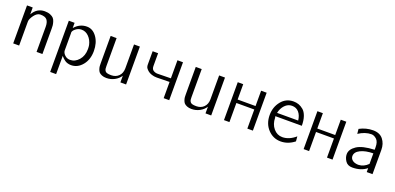

<svg xmlns="http://www.w3.org/2000/svg" viewBox="3 -1283 4626 2247"><g transform="rotate(20 2315.5 -159.5)"><path d="M77 0V-473H148V-387Q200 -480 297 -480Q337 -480 366 -468Q395 -456 409 -440Q423 -424 430.5 -398Q438 -372 439.5 -355.5Q441 -339 441 -315V0H368V-312Q368 -368 345.5 -397Q323 -426 262 -426Q221 -426 186 -378.5Q151 -331 151 -299V0Z M598 166V-472H670V-407Q733 -480 822 -480Q896 -480 945.5 -410.5Q995 -341 995 -238Q995 -131 937.5 -61.5Q880 8 799 8Q776 8 755 1.5Q734 -5 720 -15.5Q706 -26 696 -35Q686 -44 679 -53L672 -62V166ZM671 -351Q671 -349 671.5 -344.5Q672 -340 672 -339V-128Q673 -99 700.5 -72.5Q728 -46 767 -46Q829 -46 875.5 -99.5Q922 -153 922 -236Q922 -265 918 -286Q905 -346 866 -385.5Q827 -425 776 -425Q737 -425 704.5 -400Q672 -375 671 -351Z M1119 -133V-472H1193V-124Q1193 -102 1194.5 -91Q1196 -80 1203.5 -66.5Q1211 -53 1230 -47.5Q1249 -42 1281 -42Q1338 -42 1374 -78Q1410 -114 1410 -175V-472H1483V0H1412V-83Q1386 -42 1339.5 -17Q1293 8 1239 8Q1206 8 1182 -2Q1158 -12 1146.5 -25Q1135 -38 1128 -59.5Q1121 -81 1120 -96Q1119 -111 1119 -133Z M1642 -309V-472H1710V-313Q1710 -274 1733.5 -259Q1757 -244 1786 -244Q1867 -244 1951 -247V-472H2020V0H1951V-202Q1871 -199 1792 -199Q1757 -199 1727.5 -209Q1698 -219 1681.5 -233Q1665 -247 1656 -259Q1647 -271 1646 -278Q1642 -288 1642 -309Z M2179 -133V-472H2253V-124Q2253 -102 2254.5 -91Q2256 -80 2263.5 -66.5Q2271 -53 2290 -47.5Q2309 -42 2341 -42Q2398 -42 2434 -78Q2470 -114 2470 -175V-472H2543V0H2472V-83Q2446 -42 2399.5 -17Q2353 8 2299 8Q2266 8 2242 -2Q2218 -12 2206.5 -25Q2195 -38 2188 -59.5Q2181 -81 2180 -96Q2179 -111 2179 -133Z M2702 0V-472H2770V-281H2993V-472H3062V0H2993V-238H2770V0Z M3184 -240Q3184 -339 3242.5 -411.5Q3301 -484 3394 -484Q3428 -484 3458.5 -473.5Q3489 -463 3518 -438.5Q3547 -414 3564 -365.5Q3581 -317 3581 -249H3252Q3252 -238 3255 -231Q3256 -151 3300.5 -98.5Q3345 -46 3410 -46Q3495 -46 3574 -115L3579 -54Q3500 8 3409 8Q3315 8 3249.5 -62Q3184 -132 3184 -240ZM3257 -292H3520Q3513 -355 3480.5 -392.5Q3448 -430 3394 -430Q3344 -430 3306.5 -390.5Q3269 -351 3257 -292Z M3694 0V-472H3762V-281H3985V-472H4054V0H3985V-238H3762V0Z M4188 -117Q4188 -178 4257.5 -224.5Q4327 -271 4478 -277V-308Q4478 -377 4446 -406Q4414 -435 4382 -435Q4303 -435 4223 -382L4217 -442Q4297 -485 4385 -485Q4468 -485 4510 -432Q4552 -379 4552 -302V0H4480V-49Q4410 8 4302 8Q4243 8 4215.5 -33Q4188 -74 4188 -117ZM4258 -119Q4258 -93 4276.5 -74.5Q4295 -56 4324 -50Q4340 -46 4359 -46Q4425 -48 4478 -101V-232Q4382 -231 4320 -200.5Q4258 -170 4258 -119Z"/></g></svg>

Font: Coval
Style: ExtraLight
Weight: 250
Foundry: Context Ltd
Version: Version 001.000